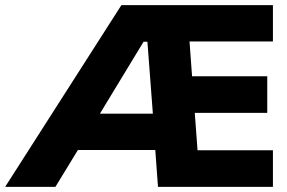

<svg xmlns="http://www.w3.org/2000/svg" viewBox="-62 -725 1112 745"><path d="M-42 0 409 -705H997V-564H647L672 -583L687 -378L669 -429H975V-287H667L693 -297L707 -108L685 -142H997V0H551L537 -191L568 -143H218L269 -190L153 0ZM495 -563 299 -240 288 -284H547L535 -233L510 -563Z"/></svg>

Font: Mulish ExtraLight Black
Style: Regular
Weight: 900
Version: Version 3.603